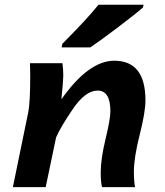

<svg xmlns="http://www.w3.org/2000/svg" viewBox="-20 -774 681 794"><path d="M538.6 0H401.9Q396.5 -21.5 396.5 -60.5Q396.5 -116.2 416.5 -199.2Q436.5 -282.2 436.5 -313.5Q436.5 -399.4 383.8 -399.4Q333 -399.4 281 -322.8Q229 -246.1 211.9 -205.6L168.9 0H33.2L96.7 -309.1Q105 -350.1 105 -460Q105 -484.9 104 -512.7H238.3Q241.7 -485.8 241.7 -461.4Q241.7 -439.5 233.9 -363.3Q346.7 -522.9 452.6 -522.9Q581.5 -522.9 581.5 -358.9Q581.5 -310.5 557.6 -216.3Q533.7 -122.1 533.7 -63.5Q533.7 -23.4 538.6 0ZM353.5 -578.1H234.9L237.8 -592.8Q344.7 -700.2 387.2 -754.4H573.7L571.3 -743.2Q539.6 -715.3 466.6 -660.2Q393.6 -605 353.5 -578.1Z"/></svg>

Font: Cadman
Style: Bold Italic
Weight: 700
Italic angle: -12°
Designer: Paul James MIller
Foundry: High-Logic / Made with FontCreator
Version: Version 2.114;March 28, 2021;FontCreator 13.0.0.2683 64-bit